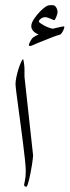

<svg xmlns="http://www.w3.org/2000/svg" viewBox="-20 -708 265 731"><path d="M106 -116.2Q106 -112.3 104.7 -101.8Q103.5 -91.3 101.3 -78.1Q99.1 -64.9 96.4 -50.5Q93.8 -36.1 90.8 -24.4Q87.9 -12.7 85.2 -4.9Q82.5 2.9 80.1 2.9Q71.8 2.9 71.8 -4.9Q71.8 -7.3 75 -21.2Q78.1 -35.2 78.1 -57.1Q78.1 -70.8 75.2 -98.6Q72.3 -126.5 67.9 -161.1Q63.5 -195.8 58.6 -232.9Q53.7 -270 49.3 -302.2Q44.9 -334.5 42 -357.9Q39.1 -381.3 39.1 -388.2Q39.1 -399.4 42.5 -415.3Q45.9 -431.2 50.5 -445.8Q55.2 -460.4 60.1 -471.2Q64.9 -481.9 67.9 -482.9Q68.8 -481.4 69.8 -476.6Q70.8 -471.7 71.5 -465.8Q72.3 -460 72.8 -453.9Q73.2 -447.8 73.2 -443.8V-416ZM225.1 -605.5Q225.1 -604 223.9 -599.6Q222.7 -595.2 220.2 -590.6Q217.8 -585.9 214.6 -581.5Q211.4 -577.1 207 -575.7Q200.2 -574.2 182.4 -567.6Q164.6 -561 145 -552.7Q121.1 -543.5 109.6 -538.1Q98.1 -532.7 94.2 -532.7Q92.8 -532.7 91.3 -533.9Q89.8 -535.2 89.8 -536.6Q89.8 -538.6 91.3 -542.2Q92.8 -545.9 95 -550Q97.2 -554.2 99.4 -557.6Q101.6 -561 103 -562.5Q104 -564 107.2 -566.2Q110.4 -568.4 114 -570.3Q117.7 -572.3 121.3 -574.2Q125 -576.2 127 -576.7Q123 -578.1 118.2 -580.8Q113.3 -583.5 109.1 -587.4Q105 -591.3 102.1 -596.4Q99.1 -601.6 99.1 -608.4Q99.1 -620.6 109.6 -636Q120.1 -651.4 131.8 -663.6Q141.6 -673.3 148.2 -678.5Q154.8 -683.6 159.9 -685.8Q165 -688 169.4 -688.2Q173.8 -688.5 179.2 -688.5Q189 -688.5 194.1 -679.4Q199.2 -670.4 199.2 -661.6Q199.2 -658.7 197.8 -653.8Q196.3 -648.9 194.3 -643.8Q192.4 -638.7 190.2 -635Q188 -631.3 187 -631.3Q185.1 -631.3 181.2 -633.1Q177.2 -634.8 172.1 -637Q167 -639.2 161.6 -640.9Q156.2 -642.6 151.9 -642.6Q143.1 -642.6 135.5 -636.7Q127.9 -630.9 127.9 -625.5Q127.9 -624 133.5 -619.9Q139.2 -615.7 147.2 -611.3Q155.3 -606.9 164.6 -603.3Q173.8 -599.6 181.2 -598.6Q187 -600.1 193.6 -601.6Q200.2 -603 206.1 -604.5Q211.9 -606 216.3 -606.7Q220.7 -607.4 222.2 -607.4Q225.1 -607.4 225.1 -605.5Z"/></svg>

Font: Scheherazade Urdu
Style: Regular
Weight: 400
Designer: SIL International
Foundry: SIL International
Version: Version 1.005 (build 117/117)